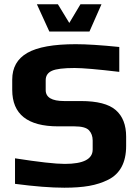

<svg xmlns="http://www.w3.org/2000/svg" viewBox="-20 -865 646 895"><path d="M568 -228C568 -282.7 551.8 -324 519.5 -352C487.2 -380 433 -394 357 -394H279C221.7 -394 193 -411 193 -445V-491C193 -511.7 202.7 -526.3 222 -535C241.3 -543.7 276.7 -548 328 -548C365.3 -548 434.7 -542 536 -530V-646C450.7 -654.7 383 -659 333 -659C229.7 -659 154.5 -645.5 107.5 -618.5C60.5 -591.5 37 -550 37 -494V-446C37 -332.7 108.3 -276 251 -276H327C361 -276 383.7 -269.8 395 -257.5C406.3 -245.2 412 -229.3 412 -210V-168C412 -123.3 368.7 -101 282 -101C238 -101 160.7 -109.7 50 -127V-8C141.3 4 218 10 280 10C324.7 10 363.2 7.2 395.5 1.5C427.8 -4.2 457.7 -13.8 485 -27.5C512.3 -41.2 533 -61.2 547 -87.5C561 -113.8 568 -146.3 568 -185ZM453 -845H355L303 -758L250 -845H152L210 -718H397Z"/></svg>

Font: Play
Style: Bold
Weight: 700
Designer: Jonas Hecksher
Foundry: Jonas Hecksher, Playtypeª, e-types AS
Version: Version 1.002